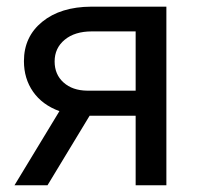

<svg xmlns="http://www.w3.org/2000/svg" viewBox="-20 -548 589 568"><path d="M472.2 -528.3V0H381.3V-205.6H245.1L120.6 0H22.9L155.8 -219.2Q105 -237.8 77.9 -276.6Q50.8 -315.4 50.8 -367.2Q50.8 -439.5 105 -483.6Q159.2 -527.8 250 -528.3ZM141.6 -366.2Q141.6 -327.6 168 -304Q194.3 -280.3 237.8 -279.8H381.3V-455.1H251.5Q201.2 -455.1 171.4 -430.4Q141.6 -405.8 141.6 -366.2Z"/></svg>

Font: Roboto-o
Style: o-Regular
Weight: 400
Designer: Google
Version: Version 2.134; 2016; ttfautohint (v1.6)